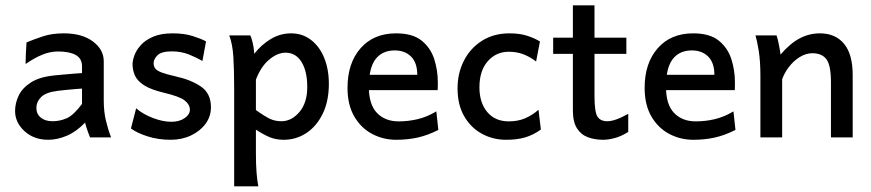

<svg xmlns="http://www.w3.org/2000/svg" viewBox="-20 -503 3190 703"><path d="M156.7 8.8Q104 8.8 69.6 -22.9Q35.2 -54.7 35.2 -96.7Q35.2 -125 48.3 -152.8Q61.5 -180.7 93.3 -201.2Q125 -221.7 181.6 -227.1Q194.3 -228.5 214.8 -230.2Q235.4 -231.9 254.2 -233.6Q272.9 -235.4 280.3 -235.4V-259.8Q280.3 -289.1 257.1 -301.8Q233.9 -314.5 192.4 -314.5Q163.6 -314.5 134.8 -302.7Q106 -291 73.7 -268.6Q73.7 -280.8 74.7 -306.6Q75.7 -332.5 77.1 -347.7Q106.4 -359.9 138.7 -370.4Q170.9 -380.9 213.9 -380.9Q280.3 -380.9 320.1 -351.3Q359.9 -321.8 359.9 -278.3V-135.3Q359.9 -95.7 367.4 -63.2Q375 -30.8 386.7 0H309.6Q306.6 -8.3 301 -22.9Q295.4 -37.6 291.5 -54.2Q259.8 -21 224.9 -6.1Q189.9 8.8 156.7 8.8ZM172.9 -59.1Q199.2 -59.1 224.4 -70.1Q249.5 -81.1 280.3 -122.6V-178.7Q272 -178.2 254.9 -176.8Q237.8 -175.3 220 -173.6Q202.1 -171.9 191.4 -170.4Q147.9 -165 130.6 -147.7Q113.3 -130.4 113.3 -107.4Q113.3 -85.4 129.4 -72.3Q145.5 -59.1 172.9 -59.1Z M605 8.8Q559.1 8.8 520.3 -3.7Q481.4 -16.1 459.5 -32.7L478.5 -106.4Q503.9 -84.5 540.3 -70.8Q576.7 -57.1 606.9 -57.1Q637.2 -57.1 656.2 -70.6Q675.3 -84 675.3 -101.1Q675.3 -120.1 656.5 -135Q637.7 -149.9 579.6 -163.6Q532.7 -174.8 508.1 -190.4Q483.4 -206.1 474.4 -225.8Q465.3 -245.6 465.3 -268.6Q465.3 -281.2 472.2 -300.3Q479 -319.3 495.4 -337.6Q511.7 -356 540.3 -368.4Q568.8 -380.9 612.3 -380.9Q654.3 -380.9 684.6 -371.3Q714.8 -361.8 734.4 -351.6L721.2 -279.8Q702.1 -291 673.1 -303Q644 -314.9 608.9 -314.9Q571.3 -314.9 556.9 -300.8Q542.5 -286.6 542.5 -272Q542.5 -260.7 548.1 -252.7Q553.7 -244.6 571.3 -237.8Q588.9 -231 625.5 -222.7Q677.7 -211.4 715.1 -186.5Q752.4 -161.6 752.4 -110.4Q752.4 -76.7 732.7 -49.8Q712.9 -22.9 679.4 -7.1Q646 8.8 605 8.8Z M837.4 179.2V-177.2Q837.4 -245.6 834.5 -293.9Q831.5 -342.3 819.3 -373.5H896.5Q900.9 -364.3 905 -347.4Q909.2 -330.6 911.1 -306.2Q937 -339.4 971.4 -360.1Q1005.9 -380.9 1045.9 -380.9Q1087.4 -380.9 1118.7 -356.9Q1149.9 -333 1167 -291.3Q1184.1 -249.5 1184.1 -195.8Q1184.1 -133.3 1161.9 -87.2Q1139.6 -41 1102.1 -16.1Q1064.5 8.8 1019 8.8Q989.3 8.8 966.1 -1.2Q942.9 -11.2 917 -28.3V54.7Q917 98.6 919.2 127.2Q921.4 155.8 925.8 179.2ZM1010.7 -59.1Q1047.4 -59.1 1076.2 -92.8Q1105 -126.5 1105 -184.6Q1105 -242.2 1084 -276.1Q1063 -310.1 1025.4 -310.1Q996.1 -310.1 965.8 -284.9Q935.5 -259.8 917 -211.4V-100.1Q951.2 -75.7 969.5 -67.4Q987.8 -59.1 1010.7 -59.1Z M1430.2 8.8Q1383.3 8.8 1342.5 -12.7Q1301.8 -34.2 1277.1 -76.7Q1252.4 -119.1 1252.4 -181.2Q1252.4 -272 1300.3 -326.4Q1348.1 -380.9 1430.2 -380.9Q1491.2 -380.9 1524.2 -354Q1557.1 -327.1 1570.1 -286.1Q1583 -245.1 1583 -202.1Q1583 -197.3 1583 -187.7Q1583 -178.2 1582.5 -172.9H1307.1V-229H1507.8Q1507.8 -273.4 1485.1 -295.9Q1462.4 -318.4 1425.3 -318.4Q1379.9 -318.4 1355.2 -286.6Q1330.6 -254.9 1330.6 -184.6Q1330.6 -120.1 1360.4 -89.4Q1390.1 -58.6 1439.5 -58.6Q1475.1 -58.6 1509.3 -66.7Q1543.5 -74.7 1577.6 -95.2L1585 -27.3Q1545.4 -7.3 1509 0.7Q1472.7 8.8 1430.2 8.8Z M1833 8.8Q1784.2 8.8 1743.7 -13.7Q1703.1 -36.1 1679.2 -78.1Q1655.3 -120.1 1655.3 -179.2Q1655.3 -235.4 1678.7 -281Q1702.1 -326.7 1744.9 -353.8Q1787.6 -380.9 1845.7 -380.9Q1882.3 -380.9 1909.4 -372.3Q1936.5 -363.8 1957 -351.1L1942.9 -277.8Q1919.9 -295.4 1896 -304.4Q1872.1 -313.5 1842.8 -313.5Q1796.4 -313.5 1765.9 -278.8Q1735.4 -244.1 1735.4 -183.1Q1735.4 -127.4 1763.9 -93Q1792.5 -58.6 1842.8 -58.6Q1876 -58.6 1902.1 -69.6Q1928.2 -80.6 1951.7 -101.1L1960.4 -28.8Q1933.6 -9.3 1903.8 -0.2Q1874 8.8 1833 8.8Z M2188.5 8.8Q2157.7 8.8 2132.6 -0.5Q2107.4 -9.8 2092.5 -33.2Q2077.6 -56.6 2077.6 -98.6V-483.4H2156.7V-151.4Q2156.7 -92.8 2167.7 -75.9Q2178.7 -59.1 2203.6 -59.1Q2232.4 -59.1 2280.3 -86.4V-20Q2254.9 -3.9 2231.2 2.4Q2207.5 8.8 2188.5 8.8ZM2005.4 -305.7V-365.2H2273.4V-305.7Z M2518.1 8.8Q2471.2 8.8 2430.4 -12.7Q2389.6 -34.2 2365 -76.7Q2340.3 -119.1 2340.3 -181.2Q2340.3 -272 2388.2 -326.4Q2436 -380.9 2518.1 -380.9Q2579.1 -380.9 2612.1 -354Q2645 -327.1 2658 -286.1Q2670.9 -245.1 2670.9 -202.1Q2670.9 -197.3 2670.9 -187.7Q2670.9 -178.2 2670.4 -172.9H2395V-229H2595.7Q2595.7 -273.4 2573 -295.9Q2550.3 -318.4 2513.2 -318.4Q2467.8 -318.4 2443.1 -286.6Q2418.5 -254.9 2418.5 -184.6Q2418.5 -120.1 2448.2 -89.4Q2478 -58.6 2527.3 -58.6Q2563 -58.6 2597.2 -66.7Q2631.3 -74.7 2665.5 -95.2L2672.9 -27.3Q2633.3 -7.3 2596.9 0.7Q2560.5 8.8 2518.1 8.8Z M2764.2 0Q2764.2 0 2764.2 -24.4Q2764.2 -48.8 2764.2 -85.7Q2764.2 -122.6 2764.2 -160.4Q2764.2 -198.2 2764.2 -225.1Q2764.2 -278.8 2758.1 -316.7Q2752 -354.5 2746.1 -373.5H2823.2Q2827.6 -361.8 2832 -338.9Q2836.4 -315.9 2837.9 -303.2Q2873 -344.2 2908 -362.5Q2942.9 -380.9 2981.9 -380.9Q3039.1 -380.9 3070.6 -342.5Q3102.1 -304.2 3102.1 -228.5Q3102.1 -210.4 3102.1 -181.9Q3102.1 -153.3 3102.1 -122.1Q3102.1 -90.8 3102.1 -63Q3102.1 -35.2 3102.1 -17.6Q3102.1 0 3102.1 0H3022.5Q3022.5 0 3022.5 -23.7Q3022.5 -47.4 3022.5 -81.8Q3022.5 -116.2 3022.5 -149.2Q3022.5 -182.1 3022.5 -201.2Q3022.5 -264.2 3005.9 -286.1Q2989.3 -308.1 2954.6 -308.1Q2930.2 -308.1 2907.5 -293.7Q2884.8 -279.3 2868.2 -257.3Q2851.6 -235.4 2843.8 -212.4V0Z"/></svg>

Font: Harmattan Medium
Style: Regular
Weight: 500
Designer: George W. Nuss III and SIL International
Foundry: SIL International
Version: Version 4.000